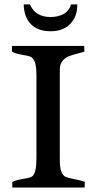

<svg xmlns="http://www.w3.org/2000/svg" viewBox="-20 -842 434 862"><path d="M309.6 -38.6Q338.4 -33.7 360.8 -25.9L359.9 0H35.2V-25.4Q49.3 -31.7 60.8 -34.4Q72.3 -37.1 89.8 -40Q111.8 -43 122.1 -48.6Q132.3 -54.2 137.9 -73.7Q143.6 -93.3 143.6 -135.7V-502.9Q143.6 -543 136.7 -562Q129.9 -581.1 118.9 -586.4Q107.9 -591.8 86.4 -594.7Q68.8 -597.7 57.4 -600.6Q45.9 -603.5 33.2 -610.8L34.2 -635.7H357.9L358.9 -610.4Q348.6 -606.4 329.6 -602.1Q302.7 -595.2 286.6 -588.4Q270.5 -581.5 259.5 -567.1Q248.5 -552.7 248.5 -527.8V-127Q248.5 -89.8 255.1 -72.3Q261.7 -54.7 273.2 -48.8Q284.7 -43 309.6 -38.6ZM207 -765.6Q240.2 -765.6 265.4 -779.3Q290.5 -793 298.8 -822.3H327.1Q327.1 -766.6 294.9 -734.1Q262.7 -701.7 207 -701.7Q149.9 -701.7 118.9 -733.4Q87.9 -765.1 86.4 -822.3H114.3Q127.4 -792.5 150.6 -779.1Q173.8 -765.6 207 -765.6Z"/></svg>

Font: Radley
Style: Regular
Weight: 400
Designer: Vernon Adams
Foundry: Vernon Adams
Version: Version 1.003; ttfautohint (v1.6)